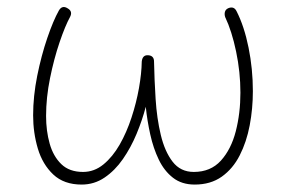

<svg xmlns="http://www.w3.org/2000/svg" viewBox="-20 -504 797 535"><path d="M168.9 -480.5Q183.1 -472.2 175.3 -457Q161.6 -432.1 146 -386.2Q130.4 -340.3 119.4 -286.1Q108.4 -231.9 108.4 -180.7Q108.4 -139.2 118.4 -103.8Q128.4 -68.4 150.9 -46.6Q173.3 -24.9 211.4 -24.9Q242.7 -24.9 268.3 -45.9Q293.9 -66.9 313.5 -101.1Q333 -135.3 346.4 -176.3Q359.9 -217.3 367.2 -258.3Q374.5 -299.3 375 -332.5Q377 -351.1 392.6 -350.1Q409.2 -349.1 409.2 -332.5Q410.2 -282.2 413.6 -228.3Q417 -174.3 428 -128.2Q439 -82 460.9 -53.5Q482.9 -24.9 520 -24.9Q566.9 -24.9 595.5 -56.4Q624 -87.9 637 -138.2Q649.9 -188.5 649.9 -245.6Q649.9 -303.2 637.9 -360.4Q626 -417.5 607.4 -456.5Q605 -463.9 606.7 -470.7Q608.4 -477.5 615.7 -481Q631.8 -487.8 639.2 -472.7Q660.6 -430.7 672.6 -371.3Q684.6 -312 684.6 -250Q684.6 -201.2 675.8 -154.8Q667 -108.4 647.9 -71Q628.9 -33.7 597.9 -11.7Q566.9 10.3 522.5 10.3Q486.3 10.3 461.9 -8.8Q437.5 -27.8 422.4 -59.3Q407.2 -90.8 398.7 -129.4Q390.1 -168 386.2 -206.5Q376.5 -169.4 360.6 -131.1Q344.7 -92.8 322.5 -60.8Q300.3 -28.8 271.5 -9.3Q242.7 10.3 207.5 10.3Q158.2 10.3 128.4 -17.8Q98.6 -45.9 85.4 -90.1Q72.3 -134.3 72.3 -182.6Q72.3 -235.8 83.7 -292.7Q95.2 -349.6 111.8 -398.2Q128.4 -446.8 144 -474.6Q153.3 -490.7 168.9 -480.5Z"/></svg>

Font: Mikhak-DS1-FD ExtraLight
Style: Regular
Weight: 200
Designer: Amin Abedi
Version: Version 3.2